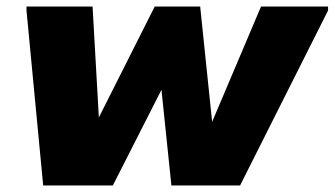

<svg xmlns="http://www.w3.org/2000/svg" viewBox="-20 -567 1023 587"><path d="M61 -535V-547H263L287 -124L243 -130L453 -547H592L637 -113L597 -120L778 -547H983V-535L714 0H504L466 -366H511L325 0H112Z"/></svg>

Font: Kufam ExtraBold
Style: Italic
Weight: 800
Italic angle: -11°
Designer: Artur Schmal
Foundry: Original Type
Version: Version 1.301; ttfautohint (v1.8.3)